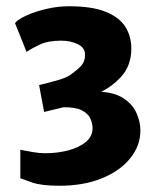

<svg xmlns="http://www.w3.org/2000/svg" viewBox="-20 -985 497 614"><path d="M45 -415V-506Q64 -502.5 84.2 -498.8Q104.5 -495 124 -495Q164 -495 198.8 -504.2Q233.5 -513.5 254.8 -531.2Q276 -549 276 -575Q276 -590.5 268.8 -606.2Q261.5 -622 241.5 -632.2Q221.5 -642.5 183 -642L121 -627L105 -713Q131.5 -719 162.2 -727.8Q193 -736.5 207 -747Q226 -760.5 238.8 -773.8Q251.5 -787 252 -808Q253 -832 229.2 -843.5Q205.5 -855 176 -855Q134 -855 107.8 -842.8Q81.5 -830.5 65 -819L28 -911Q36.5 -922.5 63.5 -935Q90.5 -947.5 127.2 -956.2Q164 -965 201 -965Q274.5 -965 318.2 -947.2Q362 -929.5 381 -899Q400 -868.5 400 -830Q400 -774 365.5 -737.5Q339 -709 304 -691.5Q345.5 -688.5 371 -673Q403 -653.5 416 -624.5Q429 -595.5 429 -568Q429 -519 396.5 -478.8Q364 -438.5 305.8 -414.8Q247.5 -391 170 -391Q113 -391 83.2 -401.2Q53.5 -411.5 45 -415Z"/></svg>

Font: Koeln Type Sans ExtraBold
Style: Regular
Weight: 800
Designer: Eben Sorkin
Foundry: Eben Sorkin
Version: Version 2.001